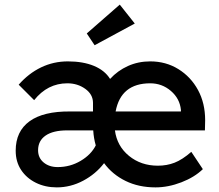

<svg xmlns="http://www.w3.org/2000/svg" viewBox="-20 -802 949 832"><path d="M226 10Q176 10 135.5 -10Q95 -30 71.5 -65.5Q48 -101 48 -149Q48 -233 108 -276.5Q168 -320 284 -319H383V-356Q383 -393 349.5 -417Q316 -441 272 -441Q186 -441 128 -368L61 -435Q104 -484 158 -510Q212 -536 274 -536Q340 -536 387 -516.5Q434 -497 457 -460Q490 -496 534.5 -516Q579 -536 631 -536Q699 -536 753 -502.5Q807 -469 838 -412Q869 -355 869 -281L868 -237H478Q487 -169 539 -126.5Q591 -84 664 -84Q703 -84 736.5 -97Q770 -110 809 -144L859 -69Q823 -34 766 -12Q709 10 654 10Q581 10 524 -18Q467 -46 431 -95Q395 -48 340.5 -19Q286 10 226 10ZM631 -441Q504 -441 481 -319H764V-326Q759 -375 720.5 -408Q682 -441 631 -441ZM230 -78Q284 -78 329.5 -105Q375 -132 395 -172Q386 -203 384 -237H271Q210 -237 177.5 -214.5Q145 -192 145 -151Q145 -118 169 -98Q193 -78 230 -78ZM390 -606 356 -657 499 -782 564 -700Z"/></svg>

Font: Readex Pro
Style: Regular
Weight: 400
Designer: Bonnie Shaver-Troup, Thomas Jockin
Foundry: Lexend
Version: Version 1.204; ttfautohint (v1.8.4.7-5d5b)